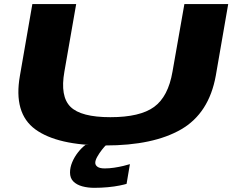

<svg xmlns="http://www.w3.org/2000/svg" viewBox="-20 -694 1150 920"><path d="M484.5 3Q715 3 848.2 -74.2Q981.5 -151.5 1014 -331.5L1073.5 -674.5H863.5L806.5 -350.5Q786 -231 718.5 -181.8Q651 -132.5 509 -132.5Q368 -132.5 317.8 -182.2Q267.5 -232 288.5 -350.5L345 -674.5H135L75.5 -331.5Q43.5 -151.5 149.2 -74.2Q255 3 484.5 3ZM432 206Q465 206 496.8 203Q528.5 200 553 195Q577.5 190 586.5 187L602.5 92.5Q592 96 571.2 101Q550.5 106 527 109.5Q503.5 113 482 113Q458 113 447.2 105.2Q436.5 97.5 436.5 86Q436.5 74 446.2 56.8Q456 39.5 468.5 23.5Q481 7.5 489.5 0H390Q371 14 353.8 36Q336.5 58 326 83.2Q315.5 108.5 315.5 132.5Q315.5 159.5 331.5 175.5Q347.5 191.5 374.2 198.8Q401 206 432 206Z"/></svg>

Font: Anybody ExtraExpanded
Style: Bold Italic
Weight: 700
Width: 8
Italic angle: -10°
Version: Version 1.113;gftools[0.9.25]